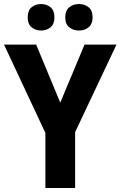

<svg xmlns="http://www.w3.org/2000/svg" viewBox="-20 -936 600 956"><path d="M280 -425 401 -714H560L354 -278V0H206V-274L0 -714H160ZM118 -849Q118 -884 137.5 -900Q157 -916 184 -916Q212 -916 231.5 -900Q251 -884 251 -850Q251 -816 231.5 -800Q212 -784 184 -784Q157 -784 137.5 -800Q118 -816 118 -849ZM305 -849Q305 -884 325 -900Q345 -916 373 -916Q401 -916 421 -900Q441 -884 441 -850Q441 -816 421 -800Q401 -784 373 -784Q345 -784 325 -800Q305 -816 305 -849Z"/></svg>

Font: Noto Sans Bengali SemiCondensed
Style: Bold
Weight: 700
Width: 4
Designer: Jelle Bosma - Monotype Design Team
Foundry: Monotype Imaging Inc.
Version: Version 2.003